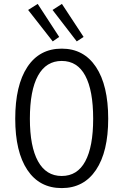

<svg xmlns="http://www.w3.org/2000/svg" viewBox="-20 -953 631 983"><path d="M296 10Q182 10 120 -83Q58 -176 58 -345Q58 -516 120 -610Q182 -704 296 -704Q409 -704 471.5 -610Q534 -516 534 -345Q534 -176 471.5 -83Q409 10 296 10ZM296 -52Q376 -52 416.5 -127Q457 -202 457 -345Q457 -490 416.5 -565.5Q376 -641 296 -641Q216 -641 174.5 -565.5Q133 -490 133 -345Q133 -203 174.5 -127.5Q216 -52 296 -52ZM373 -741 249 -902 297 -933 408 -764ZM250 -741 124 -902 173 -933 283 -764Z"/></svg>

Font: Ubuntu Sans Condensed
Style: Regular
Weight: 400
Width: 3
Designer: Dalton Maag Ltd
Foundry: Dalton Maag Ltd
Version: Version 1.006; ttfautohint (v1.8.4.7-5d5b)